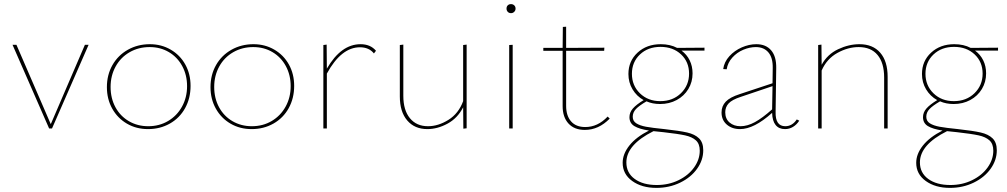

<svg xmlns="http://www.w3.org/2000/svg" viewBox="-20 -625 4901 934"><path d="M411 -407 233 0H219L41 -407H60L227 -21L393 -407Z M500 -201Q500 -261 527 -308.5Q554 -356 602 -383Q650 -410 709 -410Q765 -410 810.5 -383.5Q856 -357 881.5 -311Q907 -265 907 -207Q907 -147 880.5 -99Q854 -51 806.5 -24Q759 3 700 3Q643 3 597.5 -23.5Q552 -50 526 -96.5Q500 -143 500 -201ZM890 -206Q890 -260 866.5 -303.5Q843 -347 801.5 -371.5Q760 -396 708 -396Q654 -396 610.5 -371Q567 -346 542.5 -301.5Q518 -257 518 -202Q518 -147 541.5 -103.5Q565 -60 607 -35.5Q649 -11 701 -11Q755 -11 798 -36.5Q841 -62 865.5 -106.5Q890 -151 890 -206Z M1004 -201Q1004 -261 1031 -308.5Q1058 -356 1106 -383Q1154 -410 1213 -410Q1269 -410 1314.5 -383.5Q1360 -357 1385.5 -311Q1411 -265 1411 -207Q1411 -147 1384.5 -99Q1358 -51 1310.5 -24Q1263 3 1204 3Q1147 3 1101.5 -23.5Q1056 -50 1030 -96.5Q1004 -143 1004 -201ZM1394 -206Q1394 -260 1370.5 -303.5Q1347 -347 1305.5 -371.5Q1264 -396 1212 -396Q1158 -396 1114.5 -371Q1071 -346 1046.5 -301.5Q1022 -257 1022 -202Q1022 -147 1045.5 -103.5Q1069 -60 1111 -35.5Q1153 -11 1205 -11Q1259 -11 1302 -36.5Q1345 -62 1369.5 -106.5Q1394 -151 1394 -206Z M1809 -378 1799 -365Q1775 -395 1731 -395Q1640 -395 1570 -267V0H1553V-406L1569 -408L1570 -291Q1639 -410 1734 -410Q1782 -410 1809 -378Z M2250 -408V-1L2234 1L2233 -103Q2206 -50 2157 -23.5Q2108 3 2059 3Q1997 3 1961 -39Q1925 -81 1925 -156V-406L1942 -408V-159Q1942 -89 1974 -50Q2006 -11 2062 -11Q2112 -11 2161.5 -42Q2211 -73 2233 -133V-406Z M2457 -406 2474 -407V0H2457ZM2444 -583Q2444 -593 2450 -599Q2456 -605 2466 -605Q2475 -605 2481.5 -599Q2488 -593 2488 -583Q2488 -574 2481.5 -567.5Q2475 -561 2466 -561Q2456 -561 2450 -567.5Q2444 -574 2444 -583Z M2946 -48Q2892 7 2825 7Q2774 7 2745.5 -24Q2717 -55 2717 -109V-378H2623V-392H2717L2718 -494L2734 -495V-392L2920 -393L2919 -378H2734V-110Q2734 -62 2758 -34.5Q2782 -7 2827 -7Q2888 -7 2936 -58Z M3407 -379H3295Q3321 -360 3335 -331.5Q3349 -303 3349 -268Q3349 -226 3328.5 -192Q3308 -158 3272 -138.5Q3236 -119 3191 -119Q3154 -119 3125 -132Q3089 -111 3073.5 -94.5Q3058 -78 3058 -57Q3058 -36 3075.5 -25Q3093 -14 3122.5 -8.5Q3152 -3 3212 3Q3285 11 3322.5 19.5Q3360 28 3380.5 48Q3401 68 3401 106Q3401 154 3371 196Q3341 238 3288.5 263.5Q3236 289 3173 289Q3102 289 3055.5 255.5Q3009 222 3009 167Q3009 124 3041.5 83Q3074 42 3137 10Q3090 3 3066 -11.5Q3042 -26 3042 -55Q3042 -78 3058.5 -97Q3075 -116 3111 -138Q3077 -157 3057 -190.5Q3037 -224 3037 -265Q3037 -328 3081.5 -369Q3126 -410 3194 -410Q3240 -410 3274 -392L3407 -393ZM3193 -397Q3132 -397 3093 -360Q3054 -323 3054 -266Q3054 -209 3093 -171Q3132 -133 3192 -133Q3253 -133 3292.5 -171.5Q3332 -210 3332 -267Q3332 -324 3293 -360.5Q3254 -397 3193 -397ZM3207 18Q3172 14 3159 13Q3027 79 3027 165Q3027 216 3067.5 245.5Q3108 275 3175 275Q3233 275 3281 251.5Q3329 228 3356.5 189.5Q3384 151 3384 108Q3384 75 3365.5 58Q3347 41 3312.5 33.5Q3278 26 3207 18Z M3868 -38Q3856 -19 3838 -8Q3820 3 3799 3Q3769 3 3753 -17Q3737 -37 3736 -76Q3648 3 3580 3Q3541 3 3515.5 -19Q3490 -41 3490 -78Q3490 -109 3510.5 -130.5Q3531 -152 3578 -167L3738 -220L3739 -294Q3740 -344 3718 -370Q3696 -396 3657 -396Q3627 -396 3596 -383Q3565 -370 3542.5 -345Q3520 -320 3515 -288L3498 -289Q3503 -324 3528 -351.5Q3553 -379 3588.5 -394.5Q3624 -410 3659 -410Q3706 -410 3731.5 -380Q3757 -350 3756 -294L3753 -81Q3751 -11 3800 -11Q3834 -11 3856 -44ZM3582 -11Q3616 -11 3652.5 -31Q3689 -51 3736 -93L3738 -206L3584 -154Q3541 -140 3524.5 -122Q3508 -104 3508 -79Q3508 -47 3529 -29Q3550 -11 3582 -11Z M4298 -251V0H4281V-248Q4281 -319 4249 -357.5Q4217 -396 4157 -396Q4105 -396 4053.5 -367.5Q4002 -339 3977 -282V0H3960V-406L3976 -408L3977 -310Q4005 -361 4057 -385.5Q4109 -410 4161 -410Q4226 -410 4262 -368.5Q4298 -327 4298 -251Z M4835 -379H4723Q4749 -360 4763 -331.5Q4777 -303 4777 -268Q4777 -226 4756.5 -192Q4736 -158 4700 -138.5Q4664 -119 4619 -119Q4582 -119 4553 -132Q4517 -111 4501.5 -94.5Q4486 -78 4486 -57Q4486 -36 4503.5 -25Q4521 -14 4550.5 -8.5Q4580 -3 4640 3Q4713 11 4750.5 19.5Q4788 28 4808.5 48Q4829 68 4829 106Q4829 154 4799 196Q4769 238 4716.5 263.5Q4664 289 4601 289Q4530 289 4483.5 255.5Q4437 222 4437 167Q4437 124 4469.5 83Q4502 42 4565 10Q4518 3 4494 -11.5Q4470 -26 4470 -55Q4470 -78 4486.5 -97Q4503 -116 4539 -138Q4505 -157 4485 -190.5Q4465 -224 4465 -265Q4465 -328 4509.5 -369Q4554 -410 4622 -410Q4668 -410 4702 -392L4835 -393ZM4621 -397Q4560 -397 4521 -360Q4482 -323 4482 -266Q4482 -209 4521 -171Q4560 -133 4620 -133Q4681 -133 4720.5 -171.5Q4760 -210 4760 -267Q4760 -324 4721 -360.5Q4682 -397 4621 -397ZM4635 18Q4600 14 4587 13Q4455 79 4455 165Q4455 216 4495.5 245.5Q4536 275 4603 275Q4661 275 4709 251.5Q4757 228 4784.5 189.5Q4812 151 4812 108Q4812 75 4793.5 58Q4775 41 4740.5 33.5Q4706 26 4635 18Z"/></svg>

Font: Ysabeau Thin
Style: Regular
Weight: 200
Designer: Christian Thalmann (Catharsis Fonts)
Version: Version 0.003